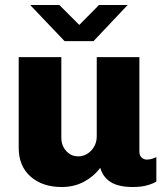

<svg xmlns="http://www.w3.org/2000/svg" viewBox="-20 -740 660 770"><path d="M226 -188Q226 -156 245.5 -134.5Q265 -113 293 -113Q324 -113 346 -136.5Q368 -160 368 -194V-511H539V-133Q539 -116 548 -108Q557 -100 569 -100Q587 -100 607 -110V-12Q595 -4 571 3Q547 10 513 10Q456 10 424.5 -9.5Q393 -29 382 -67Q356 -32 316.5 -11Q277 10 227 10Q150 10 102.5 -32Q55 -74 55 -147V-511H226ZM298 -640 377 -720H492L355 -575H239L101 -720H218Z"/></svg>

Font: Chivo ExtraBold
Style: Regular
Weight: 800
Designer: Hector Gatti
Foundry: Omnibus-Type
Version: Version 1.007